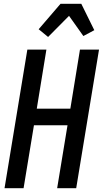

<svg xmlns="http://www.w3.org/2000/svg" viewBox="-20 -998 545 1018"><path d="M4 0 125 -735H226L175 -422H353L404 -735H505L384 0H283L338 -334H160L105 0ZM235 -802 185 -843 301 -978H411L480 -838L422 -807L346 -914Z"/></svg>

Font: Iosevka Term Curly Semibold
Style: Italic
Weight: 600
Italic angle: -9°
Designer: Belleve Invis
Foundry: Belleve Invis
Version: Version 32.3.0